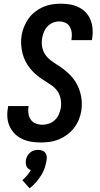

<svg xmlns="http://www.w3.org/2000/svg" viewBox="-20 -763 540 1039"><path d="M201 8Q175 8 149.5 4Q124 0 101 -10.5Q78 -21 60.5 -38.5Q43 -56 32.5 -78.5Q22 -101 20 -127Q18 -153 23 -180L24 -189H135L134 -184Q131 -166 134 -147.5Q137 -129 147 -115Q157 -101 174 -94.5Q191 -88 209 -88Q227 -88 245 -94Q263 -100 277 -113.5Q291 -127 298.5 -144Q306 -161 309 -179Q313 -204 308 -228.5Q303 -253 289.5 -271.5Q276 -290 256 -303.5Q236 -317 216 -329.5Q196 -342 178 -357Q160 -372 145 -390Q130 -408 119 -429Q108 -450 102 -473.5Q96 -497 94.5 -522Q93 -547 97 -572Q101 -596 110.5 -619Q120 -642 134.5 -662.5Q149 -683 169.5 -699Q190 -715 212.5 -725Q235 -735 259.5 -739Q284 -743 308 -743Q334 -743 358.5 -739Q383 -735 405.5 -724Q428 -713 444.5 -695.5Q461 -678 470 -655Q479 -632 481 -606.5Q483 -581 479 -555L477 -546H366L367 -551Q370 -569 368 -586.5Q366 -604 357.5 -618.5Q349 -633 333.5 -640Q318 -647 300 -647Q283 -647 266 -640Q249 -633 236.5 -619.5Q224 -606 217.5 -589.5Q211 -573 208 -556Q204 -533 208 -510Q212 -487 224 -469Q236 -451 253.5 -437.5Q271 -424 290 -412H291Q322 -392 349 -367.5Q376 -343 394 -311Q412 -279 419 -241Q426 -203 420 -163Q416 -139 406.5 -115.5Q397 -92 381 -71Q365 -50 344 -34.5Q323 -19 299 -9Q275 1 250 4.5Q225 8 201 8ZM140 256 101 212Q114 201 126 187Q138 173 147 157Q139 155 133 149.5Q127 144 123.5 137Q120 130 119.5 121.5Q119 113 120 104Q122 93 127.5 82Q133 71 142.5 63Q152 55 163.5 51.5Q175 48 186 48Q197 48 207.5 51.5Q218 55 224.5 63Q231 71 232.5 82Q234 93 232 104Q229 126 221.5 147Q214 168 201.5 187.5Q189 207 174 224.5Q159 242 140 256Z"/></svg>

Font: Iosevka Oblique
Style: Bold
Weight: 700
Italic angle: -9°
Monospace: yes
Designer: Belleve Invis
Foundry: Belleve Invis
Version: Version 32.5.0; ttfautohint (v1.8.4)